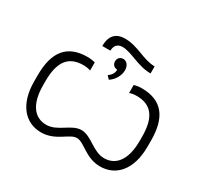

<svg xmlns="http://www.w3.org/2000/svg" viewBox="-151 -940 1215 1152"><g transform="rotate(30 456.5 -364.0)"><path d="M368 -627C368 -659 384 -683 421 -683C484 -683 555 -629 645 -629V-678C565 -678 500 -734 410 -734C350 -734 312 -703 312 -627ZM447 -471C481 -493 503 -532 503 -569C503 -600 485 -623 461 -623C439 -623 424 -608 424 -586C424 -564 439 -549 460 -549C462 -528 450 -507 427 -492ZM252 6C353 6 405 -73 457 -73C508 -73 560 6 661 6C770 6 849 -79 849 -240V-282C849 -444 784 -526 644 -526C625 -526 606 -523 592 -519V-463C605 -468 622 -471 641 -471C743 -471 791 -409 791 -274V-246C791 -117 740 -49 657 -49C580 -49 526 -128 457 -128C387 -128 335 -49 256 -49C173 -49 122 -117 122 -246V-274C122 -409 170 -471 272 -471C291 -471 308 -468 322 -463V-519C307 -523 288 -526 269 -526C129 -526 64 -444 64 -282V-240C64 -79 143 6 252 6Z"/></g></svg>

Font: Fixel Display Light
Style: Regular
Weight: 300
Designer: AlfaBravo + MacPaw
Foundry: Kyrylo Tkachov, Marchela Mozhyna, Serhii Makarenko, Maria Weinstein, Zakhar Kryvoshyya
Version: Version 1.211